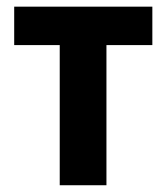

<svg xmlns="http://www.w3.org/2000/svg" viewBox="-20 -548 494 568"><path d="M430.7 -414.6H294.9V0H156.7V-414.6H22V-528.3H430.7Z"/></svg>

Font: RobotoCondensed-Bold
Style: Bold
Weight: 700
Designer: Google
Version: Version 2.001240; 2014